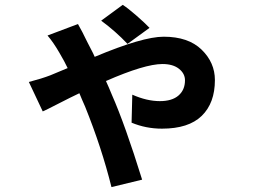

<svg xmlns="http://www.w3.org/2000/svg" viewBox="-20 -680 1040 783"><path d="M589.8 -566.4 500 -501Q451.2 -552.7 392.6 -595.7L480.5 -660.2Q502 -646.5 536.1 -616.7Q570.3 -586.9 589.8 -566.4ZM173.8 -535.2 297.9 -582Q319.3 -543.9 328.1 -524.4Q331.1 -518.6 338.4 -503.9Q345.7 -489.3 353 -475.6Q360.4 -461.9 366.2 -448.2Q561.5 -530.3 647.5 -530.3Q748 -530.3 802.2 -477.5Q856.4 -424.8 856.4 -353.5Q856.4 -259.8 802.7 -207.5Q749 -155.3 640.6 -155.3Q575.2 -155.3 516.6 -179.7L519.5 -293.9Q579.1 -267.6 631.8 -267.6Q681.6 -267.6 708 -290.5Q734.4 -313.5 734.4 -352.5Q734.4 -379.9 710 -399.4Q685.5 -418.9 642.6 -418.9Q570.3 -418.9 412.1 -349.6Q423.8 -324.2 436.5 -293Q490.2 -170.9 559.6 52.7L434.6 83Q394.5 -78.1 327.1 -245.1Q323.2 -253.9 314.9 -272.9Q306.6 -292 303.7 -299.8Q270.5 -284.2 219.2 -257.8Q168 -231.4 154.3 -225.6L97.7 -345.7Q150.4 -359.4 185.5 -373Q197.3 -377.9 220.7 -387.7Q244.1 -397.5 255.9 -402.3Q244.1 -427.7 221.7 -465.8Q197.3 -507.8 173.8 -535.2Z"/></svg>

Font: Nasu
Style: Bold
Weight: 700
Designer: Ryoko NISHIZUKA (kana &amp; ideographs); Paul D. Hunt (Latin, Greek &amp; Cyrillic); Wenlong ZHANG (bopomofo); Sandoll C
Version: Version 2014.1215